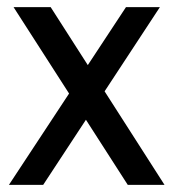

<svg xmlns="http://www.w3.org/2000/svg" viewBox="-20 -517 486 538"><path d="M122 -497 441 1H338L18 -497ZM333 -497H428L101 1H5Z"/></svg>

Font: Rosario Light Medium
Style: Regular
Weight: 500
Version: Version 1.101; ttfautohint (v1.8.1.43-b0c9)